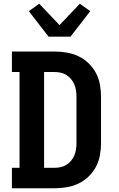

<svg xmlns="http://www.w3.org/2000/svg" viewBox="-20 -1012 640 1032"><path d="M44 0V-110H85V-625H44V-735H272Q305 -735 338 -729.5Q371 -724 401 -710Q431 -696 455.5 -672.5Q480 -649 495.5 -620Q511 -591 517 -558Q523 -525 523 -492V-243Q523 -210 517 -177Q511 -144 495.5 -115Q480 -86 455.5 -62.5Q431 -39 401 -25Q371 -11 338 -5.5Q305 0 272 0ZM217 -110H272Q289 -110 305.5 -113.5Q322 -117 336.5 -126Q351 -135 362 -148Q373 -161 379.5 -176.5Q386 -192 388.5 -209Q391 -226 391 -243V-492Q391 -509 388.5 -526Q386 -543 379.5 -558.5Q373 -574 362 -587Q351 -600 336.5 -609Q322 -618 305.5 -621.5Q289 -625 272 -625H217ZM241 -815 135 -952 191 -992 300 -877 409 -992 465 -952 359 -815Z"/></svg>

Font: Iosevka Etoile Extrabold
Style: Regular
Weight: 800
Designer: Belleve Invis
Foundry: Belleve Invis
Version: Version 22.1.2; ttfautohint (v1.8.4)